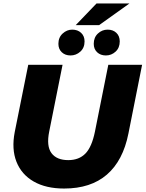

<svg xmlns="http://www.w3.org/2000/svg" viewBox="-20 -1074 840 1108"><path d="M350 14Q245 14 174.5 -26.5Q104 -67 75 -140.5Q46 -214 65 -312L143 -700H341L264 -315Q247 -231 277 -190.5Q307 -150 374 -150Q436 -150 473 -188Q510 -226 528 -315L605 -700H800L721 -303Q690 -147 597 -66.5Q504 14 350 14ZM591 -754Q560 -754 540.5 -772.5Q521 -791 521 -821Q521 -858 545 -880.5Q569 -903 601 -903Q632 -903 651.5 -884.5Q671 -866 671 -835Q671 -798 647 -776Q623 -754 591 -754ZM387 -754Q356 -754 336.5 -772.5Q317 -791 317 -821Q317 -858 341.5 -880.5Q366 -903 397 -903Q428 -903 448 -884.5Q468 -866 468 -835Q468 -798 443.5 -776Q419 -754 387 -754ZM417 -929 537 -1054H727L552 -929Z"/></svg>

Font: Montserrat Thin ExtraBold
Style: Italic
Weight: 800
Italic angle: -11.3°
Version: Version 9.000